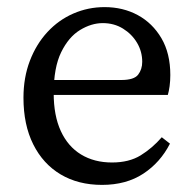

<svg xmlns="http://www.w3.org/2000/svg" viewBox="-20 -507 549 540"><path d="M274 -487Q326 -487 367.5 -464.5Q409 -442 434 -399.5Q459 -357 459 -296Q459 -279 457 -264.5Q455 -250 452 -240H83V-282H321Q357 -282 368.5 -297Q380 -312 380 -333Q380 -362 365.5 -386.5Q351 -411 326 -426.5Q301 -442 269 -442Q237 -442 205 -422.5Q173 -403 152 -360Q131 -317 131 -245Q131 -182 151 -138.5Q171 -95 208 -72.5Q245 -50 295 -50Q343 -50 375.5 -70Q408 -90 435 -121L458 -103Q431 -50 383 -18.5Q335 13 267 13Q200 13 150.5 -16.5Q101 -46 73.5 -101Q46 -156 46 -232Q46 -289 64 -336Q82 -383 113.5 -417Q145 -451 186.5 -469Q228 -487 274 -487Z"/></svg>

Font: Adobe Variable Font Prototype
Style: Regular
Weight: 389
Designer: Frank Grießhammer
Foundry: Adobe
Version: Version 1.004;hotconv 1.0.113;makeotfexe 2.5.65598